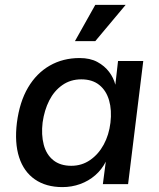

<svg xmlns="http://www.w3.org/2000/svg" viewBox="-20 -752 649 784"><path d="M235 12Q168 12 122.5 -19.5Q77 -51 58 -110Q39 -169 49 -251Q60 -336 94.5 -394.5Q129 -453 183 -484Q237 -515 305 -515Q348 -515 377.5 -499Q407 -483 425.5 -458.5Q444 -434 451 -406L462 -503H565L503 0H400L412 -92Q396 -60 369 -36.5Q342 -13 307.5 -0.5Q273 12 235 12ZM271 -75Q314 -75 348 -98.5Q382 -122 403.5 -161.5Q425 -201 431 -251Q437 -302 425.5 -342Q414 -382 385.5 -405Q357 -428 312 -428Q268 -428 234.5 -404.5Q201 -381 181 -341.5Q161 -302 154 -252Q148 -202 158.5 -161.5Q169 -121 197.5 -98Q226 -75 271 -75ZM369 -584H286L369 -732H493Z"/></svg>

Font: Inclusive Sans Medium
Style: Italic
Weight: 500
Italic angle: -7°
Designer: Olivia King
Foundry: Olivia King
Version: Version 2.004